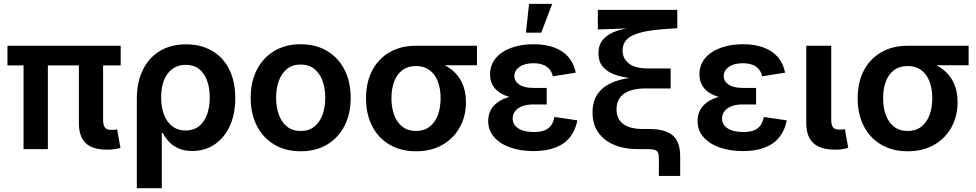

<svg xmlns="http://www.w3.org/2000/svg" viewBox="-20 -779 5099 1003"><path d="M541 2.9Q462.4 2.9 427.2 -31.7Q392.1 -66.4 392.1 -135.7V-509.8H518.6V-153.3Q518.6 -125 528.1 -112.8Q537.6 -100.6 561.5 -100.6Q572.8 -100.6 579.6 -101.1Q586.4 -101.6 591.8 -103L609.4 -5.9Q598.1 -2.9 580.3 0Q562.5 2.9 541 2.9ZM103 0V-509.8H230V0ZM19 -437.5V-540H610.4V-437.5Z M694.8 204.1V-262.7Q694.8 -349.6 726.1 -413.6Q757.3 -477.5 814.9 -512.5Q872.6 -547.4 951.7 -547.4Q1029.3 -547.4 1087.2 -513.9Q1145 -480.5 1177 -417.5Q1209 -354.5 1209 -266.1Q1209 -181.6 1179.9 -119.6Q1150.9 -57.6 1100.3 -23.9Q1049.8 9.8 984.9 9.8Q940.9 9.8 910.2 -4.9Q879.4 -19.5 860.1 -41.3Q840.8 -63 829.6 -85H825.2V204.1ZM949.2 -97.2Q990.7 -97.2 1018.8 -119.1Q1046.9 -141.1 1061.3 -180.2Q1075.7 -219.2 1075.7 -270Q1075.7 -320.3 1061.5 -358.6Q1047.4 -397 1019.5 -418.7Q991.7 -440.4 950.2 -440.4Q910.2 -440.4 881.1 -419.4Q852.1 -398.4 836.9 -360.4Q821.8 -322.3 821.8 -270Q821.8 -218.8 836.9 -179.7Q852.1 -140.6 880.6 -118.9Q909.2 -97.2 949.2 -97.2Z M1550.8 11.2Q1471.2 11.2 1412.6 -23.9Q1354 -59.1 1321.8 -121.8Q1289.6 -184.6 1289.6 -267.6Q1289.6 -351.6 1321.8 -414.6Q1354 -477.5 1412.6 -512.7Q1471.2 -547.9 1550.8 -547.9Q1630.4 -547.9 1689 -512.7Q1747.6 -477.5 1779.8 -414.6Q1812 -351.6 1812 -267.6Q1812 -184.6 1779.8 -121.8Q1747.6 -59.1 1689 -23.9Q1630.4 11.2 1550.8 11.2ZM1550.8 -94.7Q1592.8 -94.7 1621.6 -117.4Q1650.4 -140.1 1664.8 -179.4Q1679.2 -218.8 1679.2 -268.1Q1679.2 -317.9 1664.8 -357.2Q1650.4 -396.5 1621.6 -419.2Q1592.8 -441.9 1550.8 -441.9Q1508.3 -441.9 1479.7 -419.2Q1451.2 -396.5 1436.8 -357.4Q1422.4 -318.4 1422.4 -268.1Q1422.4 -218.8 1436.8 -179.4Q1451.2 -140.1 1479.7 -117.4Q1508.3 -94.7 1550.8 -94.7Z M2153.3 11.2Q2073.7 11.2 2014.9 -23.4Q1956.1 -58.1 1924.1 -120.4Q1892.1 -182.6 1892.1 -265.6Q1892.1 -348.6 1924.1 -410.2Q1956.1 -471.7 2014.9 -505.9Q2073.7 -540 2152.8 -540H2471.7V-438H2238.8L2152.8 -434.1Q2110.8 -434.1 2082.3 -412.8Q2053.7 -391.6 2039.3 -353.5Q2024.9 -315.4 2024.9 -265.6Q2024.9 -216.3 2039.3 -177.7Q2053.7 -139.2 2082.3 -116.9Q2110.8 -94.7 2153.3 -94.7Q2195.3 -94.7 2224.1 -116.9Q2252.9 -139.2 2267.3 -177.7Q2281.7 -216.3 2281.7 -265.6Q2281.7 -315.4 2267.3 -353.3Q2252.9 -391.1 2224.1 -412.6Q2195.3 -434.1 2153.3 -434.1V-469.7Q2210.4 -469.7 2258.1 -455.8Q2305.7 -441.9 2340.6 -414.1Q2375.5 -386.2 2394.8 -344.2Q2414.1 -302.2 2414.1 -245.6Q2414.1 -172.4 2382.1 -114.3Q2350.1 -56.2 2291.5 -22.5Q2232.9 11.2 2153.3 11.2Z M2767.1 10.3Q2699.7 10.3 2646 -8.5Q2592.3 -27.3 2561.3 -62.7Q2530.3 -98.1 2530.3 -147.9Q2530.3 -177.2 2542.7 -202.1Q2555.2 -227.1 2581.3 -245.6Q2607.4 -264.2 2647.9 -274.7Q2688.5 -285.2 2744.1 -285.2H2835.9V-233.4H2765.1Q2731.9 -233.4 2708 -224.1Q2684.1 -214.8 2671.1 -198.2Q2658.2 -181.6 2658.2 -159.7Q2658.2 -127.9 2687 -108.6Q2715.8 -89.4 2769 -89.4Q2803.2 -89.4 2825.2 -98.1Q2847.2 -106.9 2859.4 -124.5Q2871.6 -142.1 2876.5 -168L2996.1 -150.4Q2986.8 -99.6 2958.5 -63.5Q2930.2 -27.3 2882.3 -8.5Q2834.5 10.3 2767.1 10.3ZM2745.6 -260.7Q2691.4 -260.7 2652.3 -270Q2613.3 -279.3 2588.6 -296.4Q2564 -313.5 2552 -337.2Q2540 -360.8 2540 -389.2Q2540 -439.5 2569.6 -474.9Q2599.1 -510.3 2650.6 -529.1Q2702.1 -547.9 2767.6 -547.9Q2829.6 -547.9 2875.5 -530.8Q2921.4 -513.7 2949.7 -480.7Q2978 -447.8 2987.8 -399.4L2868.2 -380.4Q2861.3 -412.1 2836.2 -430.4Q2811 -448.7 2767.1 -448.7Q2720.7 -448.7 2693.8 -429.7Q2667 -410.6 2667 -381.3Q2667 -354.5 2692.6 -337.2Q2718.3 -319.8 2766.1 -319.8H2835.9V-260.7ZM2727.5 -608.4 2743.7 -758.8H2864.7L2807.6 -608.4Z M3421.9 140.1V50.3Q3421.9 29.3 3417.2 18.6Q3412.6 7.8 3400.4 3.9Q3388.2 0 3364.7 0H3314.5Q3203.1 0 3139.2 -51Q3075.2 -102.1 3075.2 -190.4Q3075.2 -237.8 3091.6 -270.3Q3107.9 -302.7 3136 -323.5Q3164.1 -344.2 3198.7 -355.7Q3233.4 -367.2 3270.5 -371.8Q3307.6 -376.5 3341.8 -377L3342.3 -367.2Q3303.2 -367.7 3261.7 -372.8Q3220.2 -377.9 3184.8 -391.8Q3149.4 -405.8 3127.9 -431.9Q3106.4 -458 3106.4 -500.5Q3106.4 -546.9 3132.8 -575.2Q3159.2 -603.5 3203.9 -618.2Q3248.5 -632.8 3303.7 -637.2V-632.3L3103 -625V-727.5H3518.1V-631.8L3444.8 -626.5Q3341.8 -619.6 3287.1 -595Q3232.4 -570.3 3232.4 -515.1Q3232.4 -472.7 3265.6 -447Q3298.8 -421.4 3366.2 -421.4H3483.4V-316.9H3352.1Q3278.8 -316.9 3239.7 -289.3Q3200.7 -261.7 3200.7 -207.5Q3200.7 -156.7 3236.1 -130.9Q3271.5 -105 3338.9 -105H3374.5Q3453.6 -105 3493.4 -72.3Q3533.2 -39.6 3533.2 37.1V140.1Z M3860.8 10.3Q3793.5 10.3 3739.7 -8.5Q3686 -27.3 3655 -62.7Q3624 -98.1 3624 -147.9Q3624 -177.2 3636.5 -202.1Q3648.9 -227.1 3675 -245.6Q3701.2 -264.2 3741.7 -274.7Q3782.2 -285.2 3837.9 -285.2H3929.7V-233.4H3858.9Q3825.7 -233.4 3801.8 -224.1Q3777.8 -214.8 3764.9 -198.2Q3752 -181.6 3752 -159.7Q3752 -127.9 3780.8 -108.6Q3809.6 -89.4 3862.8 -89.4Q3897 -89.4 3918.9 -98.1Q3940.9 -106.9 3953.1 -124.5Q3965.3 -142.1 3970.2 -168L4089.8 -150.4Q4080.6 -99.6 4052.2 -63.5Q4023.9 -27.3 3976.1 -8.5Q3928.2 10.3 3860.8 10.3ZM3839.4 -260.7Q3785.2 -260.7 3746.1 -270Q3707 -279.3 3682.4 -296.4Q3657.7 -313.5 3645.8 -337.2Q3633.8 -360.8 3633.8 -389.2Q3633.8 -439.5 3663.3 -474.9Q3692.9 -510.3 3744.4 -529.1Q3795.9 -547.9 3861.3 -547.9Q3923.3 -547.9 3969.2 -530.8Q4015.1 -513.7 4043.5 -480.7Q4071.8 -447.8 4081.5 -399.4L3961.9 -380.4Q3955.1 -412.1 3929.9 -430.4Q3904.8 -448.7 3860.8 -448.7Q3814.5 -448.7 3787.6 -429.7Q3760.7 -410.6 3760.7 -381.3Q3760.7 -354.5 3786.4 -337.2Q3812 -319.8 3859.9 -319.8H3929.7V-260.7Z M4344.7 2.9Q4265.6 2.9 4228.8 -31.5Q4191.9 -65.9 4191.9 -135.7V-540H4322.3V-154.8Q4322.3 -126 4331.5 -114Q4340.8 -102.1 4364.7 -102.1Q4375.5 -102.1 4382.1 -102.5Q4388.7 -103 4393.6 -104.5L4411.1 -5.9Q4399.9 -2.9 4382.6 0Q4365.2 2.9 4344.7 2.9Z M4721.7 11.2Q4642.1 11.2 4583.3 -23.4Q4524.4 -58.1 4492.4 -120.4Q4460.4 -182.6 4460.4 -265.6Q4460.4 -348.6 4492.4 -410.2Q4524.4 -471.7 4583.3 -505.9Q4642.1 -540 4721.2 -540H5040V-438H4807.1L4721.2 -434.1Q4679.2 -434.1 4650.6 -412.8Q4622.1 -391.6 4607.7 -353.5Q4593.3 -315.4 4593.3 -265.6Q4593.3 -216.3 4607.7 -177.7Q4622.1 -139.2 4650.6 -116.9Q4679.2 -94.7 4721.7 -94.7Q4763.7 -94.7 4792.5 -116.9Q4821.3 -139.2 4835.7 -177.7Q4850.1 -216.3 4850.1 -265.6Q4850.1 -315.4 4835.7 -353.3Q4821.3 -391.1 4792.5 -412.6Q4763.7 -434.1 4721.7 -434.1V-469.7Q4778.8 -469.7 4826.4 -455.8Q4874 -441.9 4908.9 -414.1Q4943.8 -386.2 4963.1 -344.2Q4982.4 -302.2 4982.4 -245.6Q4982.4 -172.4 4950.4 -114.3Q4918.5 -56.2 4859.9 -22.5Q4801.3 11.2 4721.7 11.2Z"/></svg>

Font: V-Inter
Style: SemiBold-600
Weight: 600
Designer: Rasmus Andersson
Foundry: rsms
Version: Version 4.000;git-4146feb